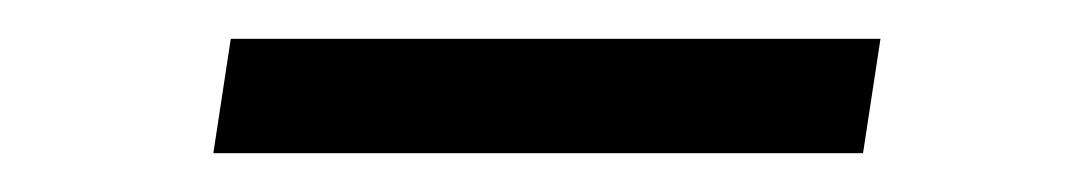

<svg xmlns="http://www.w3.org/2000/svg" viewBox="-20 -316 556 99"><path d="M90 -237 99 -296H434L425 -237Z"/></svg>

Font: Nunito Sans 10pt Expanded Light
Style: Italic
Weight: 300
Width: 7
Italic angle: -9°
Designer: Vernon Adams
Foundry: Vernon Adams
Version: Version 3.101;gftools[0.9.27]